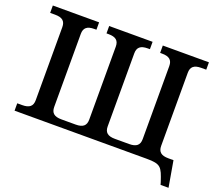

<svg xmlns="http://www.w3.org/2000/svg" viewBox="-133 -889 1366 1201"><g transform="rotate(20 549.5 -288.0)"><path d="M250 -107V-593C250 -633 271 -651 319 -651H333V-700H25V-651H58C106 -651 127 -633 127 -593V-107C127 -67 106 -49 58 -49H25V0H904C999 0 1007 16 1037 107L1042 124H1095L1065 -49H1031C983 -49 962 -67 962 -107V-593C962 -633 983 -651 1031 -651H1064V-700H757V-651H770C818 -651 839 -633 839 -593V-107C839 -67 818 -49 770 -49H675C627 -49 606 -67 606 -107V-593C606 -633 627 -651 675 -651H689V-700H400V-651H414C462 -651 483 -633 483 -593V-107C483 -67 462 -49 414 -49H319C271 -49 250 -67 250 -107Z"/></g></svg>

Font: LT Superior Serif Semibold
Style: Regular
Weight: 600
Designer: Daniel Lyons
Foundry: LyonsType
Version: Version 2.120;FEAKit 1.0